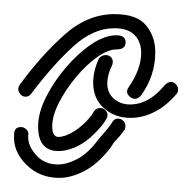

<svg xmlns="http://www.w3.org/2000/svg" viewBox="-36 -732 273 272"><path d="M155 -592Q150 -592 146 -597Q142 -602 146 -608Q164 -634 164 -657Q164 -673 154.5 -682.5Q145 -692 126 -692Q96 -692 67.5 -666Q39 -640 8 -599Q5 -595 0 -595Q-5 -595 -8.5 -600.5Q-12 -606 -8 -612Q22 -653 55 -682.5Q88 -712 126 -712Q158 -712 171 -696Q184 -680 184 -658Q184 -625 164 -597Q160 -592 155 -592ZM47 -518Q18 -518 18 -553Q18 -572 29 -594Q40 -616 57 -636Q74 -656 93 -669Q112 -682 129 -682Q142 -682 142 -672Q142 -662 129 -662Q117 -662 101.5 -651Q86 -640 71.5 -622.5Q57 -605 47.5 -586.5Q38 -568 38 -553Q38 -538 47 -538Q49 -538 51.5 -538.5Q54 -539 57 -540Q70 -545 81 -555Q92 -565 97 -574Q100 -579 106 -579Q111 -579 114.5 -574.5Q118 -570 115 -564Q109 -553 94.5 -539.5Q80 -526 64 -521Q55 -518 47 -518ZM149 -565Q127 -565 111.5 -578.5Q96 -592 96 -615Q96 -623 98 -631.5Q100 -640 104 -649Q108 -654 114 -654Q119 -654 122 -650Q125 -646 123 -640Q116 -626 116 -614Q116 -600 125.5 -592Q135 -584 148 -584Q175 -584 197 -611Q202 -616 206 -616Q211 -616 214.5 -611Q218 -606 215 -600Q200 -582 183 -573.5Q166 -565 149 -565ZM48 -480Q20 -480 1 -499Q-18 -518 -16 -542Q-16 -552 -6 -552Q-2 -552 1.5 -548.5Q5 -545 4 -540Q3 -526 15 -512.5Q27 -499 46 -499Q59 -499 74 -507Q89 -515 103 -534Q109 -541 115 -548Q121 -555 123 -559Q126 -564 131 -564Q136 -564 139.5 -560Q143 -556 141 -549Q135 -540 126 -531L120 -522Q103 -500 84 -490Q65 -480 48 -480Z"/></svg>

Font: Neonderthaw
Style: Regular
Weight: 400
Designer: Robert E. Leuschke
Foundry: Robert E. Leuschke
Version: Version 1.010; ttfautohint (v1.8.3)